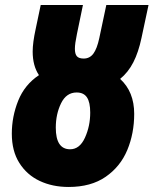

<svg xmlns="http://www.w3.org/2000/svg" viewBox="-20 -734 611 764"><path d="M27 -202Q27 -270 52.5 -333.5Q78 -397 135 -435Q110 -472 110 -529Q110 -564 122 -619L142 -714H310L286 -598Q278 -560 278 -540Q278 -519 286 -510Q294 -501 313 -501Q337 -501 351.5 -520.5Q366 -540 375 -582L403 -714H571L543 -583Q531 -526 510.5 -486Q490 -446 458 -420Q514 -369 514 -281Q514 -203 486.5 -137Q459 -71 400.5 -30.5Q342 10 253 10Q189 10 138 -14Q87 -38 57 -85.5Q27 -133 27 -202ZM339 -286Q339 -327 326 -346.5Q313 -366 285 -366Q244 -366 223 -323Q202 -280 202 -226Q202 -140 259 -140Q297 -140 318 -186Q339 -232 339 -286Z"/></svg>

Font: Noto Sans UI CondBlack
Style: Italic
Weight: 900
Width: 3
Italic angle: -12°
Designer: Monotype Design Team
Foundry: Monotype Imaging Inc.
Version: Version 1.001